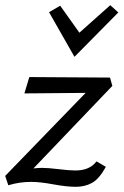

<svg xmlns="http://www.w3.org/2000/svg" viewBox="-20 -709 476 740"><path d="M436 -661 267 -490 169 -662 212 -687 286 -583 405 -689ZM404 -410 413 -378 109 -60Q131 -62 142 -62Q165 -62 206.5 -57Q248 -52 268 -52Q325 -51 352 -87L388 -66Q362 -19 334.5 -4Q307 11 272 11Q237 11 185.5 1.5Q134 -8 100 -8Q55 -8 12 5L0 -31L310 -351L74 -349L93 -412Z"/></svg>

Font: EauTestInfant Medium
Style: Italic
Weight: 500
Italic angle: -12°
Designer: Christian Thalmann (Catharsis Fonts)
Version: Version 0.001;PS 000.001;hotconv 1.0.88;makeotf.lib2.5.64775